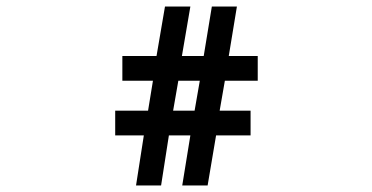

<svg xmlns="http://www.w3.org/2000/svg" viewBox="-20 -652 1142 590"><path d="M398 -82 422 -236H334V-312H435L450 -404H356V-480H461L487 -632H565L539 -480H606L631 -632H708L683 -480H772V-404H671L655 -312H750V-236H644L618 -82H540L565 -236H499L475 -82ZM512 -312H578L594 -404H528Z"/></svg>

Font: Noto Sans Symbols2
Style: Regular
Weight: 400
Designer: Monotype Design Team
Foundry: Monotype Imaging Inc.
Version: Version 2.003